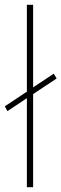

<svg xmlns="http://www.w3.org/2000/svg" viewBox="-37 -780 256 800"><path d="M75 0H101V-388L199 -453L187 -473L101 -416V-760H75V-398L-17 -337L-6 -317L75 -371Z"/></svg>

Font: Noto Sans Myanmar ExtraCondensed Thin
Style: Regular
Weight: 100
Width: 2
Designer: Monotype Design Team
Foundry: Monotype Imaging Inc.
Version: Version 2.107